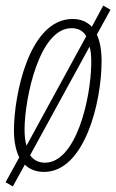

<svg xmlns="http://www.w3.org/2000/svg" viewBox="-23 -606 416 688"><path d="M23 62 66 -16C84 2 108 10 135 10C279 10 341 -237 341 -387C341 -427 335 -459 324 -482L373 -571L347 -586L306 -510C288 -529 265 -538 237 -538C80 -538 27 -262 27 -140C27 -98 34 -66 46 -42L-3 47ZM286 -476 72 -84C67 -100 65 -120 65 -144C66 -256 118 -505 233 -505C257 -505 275 -496 286 -476ZM138 -23C116 -23 97 -32 85 -50L298 -439C303 -423 304 -404 304 -381C303 -251 249 -23 138 -23Z"/></svg>

Font: Noto Sans ExtraCondensed ExtraLight
Style: Italic
Weight: 200
Width: 2
Italic angle: -12°
Designer: Monotype Design Team
Foundry: Monotype Imaging Inc.
Version: Version 2.013